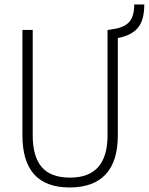

<svg xmlns="http://www.w3.org/2000/svg" viewBox="-20 -827 664 857"><path d="M291 9.8Q80.1 9.8 80.1 -222.7V-693.4H126V-222.7Q126 -128.9 166 -81.5Q206.1 -34.2 293 -34.2Q460 -34.2 460 -222.7V-693.4H462.9L492.2 -698.2Q537.6 -706.1 558.3 -730.7Q579.1 -755.4 579.1 -807.1H624Q624 -737.3 595.7 -703.1Q567.4 -668.9 505.9 -657.2V-222.7Q505.9 -106.4 451.2 -48.3Q396.5 9.8 291 9.8Z"/></svg>

Font: Cascadia Mono NF ExtraLight
Style: Regular
Weight: 200
Monospace: yes
Designer: Aaron Bell
Foundry: Saja Typeworks
Version: Version 2404.023; ttfautohint (v1.8.4)